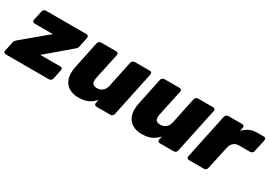

<svg xmlns="http://www.w3.org/2000/svg" viewBox="-18 -1117 2417 1725"><g transform="rotate(30 1191.0 -255.0)"><path d="M1 0Q-10 0 -16 -7.5Q-22 -15 -20 -26L1 -123Q3 -134 8.5 -141.5Q14 -149 21 -155L277 -369H86Q75 -369 69.5 -377Q64 -385 66 -395L87 -494Q89 -505 98.5 -512.5Q108 -520 118 -520H541Q551 -520 557 -512.5Q563 -505 561 -494L539 -388Q536 -373 520 -361L273 -151H483Q494 -151 500 -143Q506 -135 503 -125L482 -26Q480 -15 471 -7.5Q462 0 451 0Z M757 10Q702 10 660.5 -15Q619 -40 602 -90Q585 -140 601 -216L659 -494Q661 -505 670.5 -512.5Q680 -520 691 -520H849Q860 -520 866 -512.5Q872 -505 870 -494L812 -223Q807 -198 810 -181Q813 -164 826 -155Q839 -146 862 -146Q896 -146 919.5 -166Q943 -186 951 -223L1008 -494Q1010 -505 1019.5 -512.5Q1029 -520 1040 -520H1198Q1209 -520 1214.5 -512.5Q1220 -505 1218 -494L1119 -26Q1117 -15 1108 -7.5Q1099 0 1088 0H942Q932 0 925.5 -7.5Q919 -15 921 -26L929 -62Q907 -38 883 -22Q859 -6 829 2Q799 10 757 10Z M1414 10Q1359 10 1317.5 -15Q1276 -40 1259 -90Q1242 -140 1258 -216L1316 -494Q1318 -505 1327.5 -512.5Q1337 -520 1348 -520H1506Q1517 -520 1523 -512.5Q1529 -505 1527 -494L1469 -223Q1464 -198 1467 -181Q1470 -164 1483 -155Q1496 -146 1519 -146Q1553 -146 1576.5 -166Q1600 -186 1608 -223L1665 -494Q1667 -505 1676.5 -512.5Q1686 -520 1697 -520H1855Q1866 -520 1871.5 -512.5Q1877 -505 1875 -494L1776 -26Q1774 -15 1765 -7.5Q1756 0 1745 0H1599Q1589 0 1582.5 -7.5Q1576 -15 1578 -26L1586 -62Q1564 -38 1540 -22Q1516 -6 1486 2Q1456 10 1414 10Z M1901 0Q1890 0 1884 -7.5Q1878 -15 1880 -26L1979 -494Q1981 -505 1990.5 -512.5Q2000 -520 2011 -520H2156Q2167 -520 2172.5 -512.5Q2178 -505 2176 -494L2169 -457Q2194 -485 2228.5 -502.5Q2263 -520 2318 -520H2380Q2391 -520 2397 -512.5Q2403 -505 2401 -494L2373 -365Q2371 -354 2361.5 -346.5Q2352 -339 2342 -339H2229Q2193 -339 2171 -320Q2149 -301 2141 -265L2089 -26Q2087 -15 2078 -7.5Q2069 0 2058 0Z"/></g></svg>

Font: Rubik ExtraBold
Style: Italic
Weight: 800
Italic angle: -12°
Designer: Hubert and Fischer
Foundry: Hubert and Fischer
Version: Version 2.300;gftools[0.9.30]